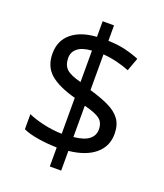

<svg xmlns="http://www.w3.org/2000/svg" viewBox="-148 -858 868 1015"><g transform="rotate(20 286.0 -350.5)"><path d="M253 -49Q198 -50 146 -58.5Q94 -67 62 -82V-167Q96 -151 149 -139Q202 -127 253 -126V-328Q154 -355 108 -396Q62 -437 62 -508Q62 -582 113.5 -624Q165 -666 253 -671V-759H317V-672Q370 -671 413.5 -660.5Q457 -650 493 -635L466 -561Q434 -574 395.5 -583.5Q357 -593 317 -596V-395Q383 -376 427 -354.5Q471 -333 493.5 -301.5Q516 -270 516 -220Q516 -150 464 -106.5Q412 -63 317 -53V58H253ZM253 -594Q199 -590 173.5 -569Q148 -548 148 -515Q148 -475 170.5 -453.5Q193 -432 253 -417ZM317 -131Q376 -137 403 -158.5Q430 -180 430 -214Q430 -252 406 -271.5Q382 -291 317 -307Z"/></g></svg>

Font: Noto Sans Ogham
Style: Regular
Weight: 400
Designer: Monotype Design Team
Foundry: Monotype Imaging Inc.
Version: Version 2.001; ttfautohint (v1.8.4.7-5d5b)